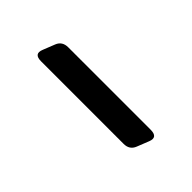

<svg xmlns="http://www.w3.org/2000/svg" viewBox="13 -482 402 402"><g transform="rotate(45 213.5 -281.5)"><path d="M345 -312.5Q367.5 -312.5 360 -293.5L349.5 -267Q343.5 -251.5 326 -251.5H81.5Q59 -251.5 67 -271L77.5 -297.5Q83.5 -312.5 101 -312.5Z"/></g></svg>

Font: Fraunces 9pt S100 Light
Style: Regular
Weight: 300
Version: Version 1.000; ttfautohint (v1.8.3)